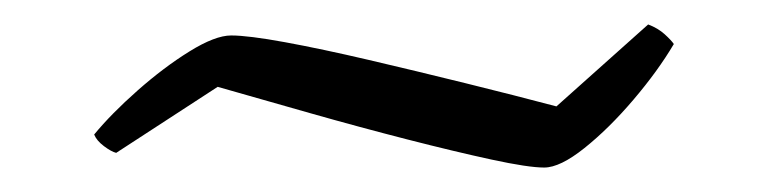

<svg xmlns="http://www.w3.org/2000/svg" viewBox="-20 -396 629 157"><path d="M425 -259Q412 -259 382 -265.5Q352 -272 313 -282Q274 -292 233.5 -303.5Q193 -315 158 -325L75 -271Q71 -272 65 -276.5Q59 -281 57 -286Q71 -303 92.5 -322Q114 -341 135 -354Q156 -367 169 -367Q183 -367 213 -361.5Q243 -356 281.5 -347Q320 -338 360.5 -328Q401 -318 435 -309L510 -376Q518 -373 523.5 -368Q529 -363 531 -360Q518 -338 498 -314.5Q478 -291 458 -275Q438 -259 425 -259Z"/></svg>

Font: Texturina Medium 12pt Thin
Style: Regular
Weight: 250
Version: Version 1.002